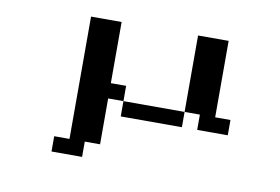

<svg xmlns="http://www.w3.org/2000/svg" viewBox="-64 -731 1129 773"><g transform="rotate(10 500.0 -344.0)"><path d="M187.5 -125H250V-625H375V-375H437.5V-312.5H375V-125H312.5V-62.5H187.5ZM437.5 -312.5H687.5V-250H437.5ZM750 -312.5H687.5V-625H812.5V-312.5H875V-250H750Z"/></g></svg>

Font: HE신이문
Style: regular
Weight: 500
Monospace: yes
Designer: Taeyun An (WindowsTiger)
Version: v1.1